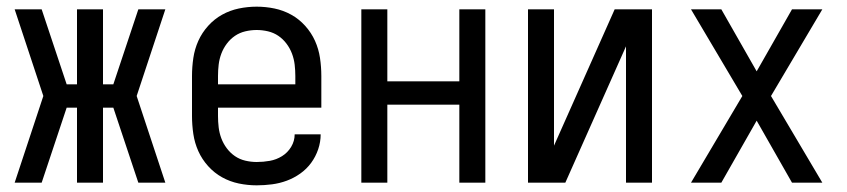

<svg xmlns="http://www.w3.org/2000/svg" viewBox="-20 -548 2540 576"><path d="M476 0H395L320 -225H289V0H211V-225H180L105 0H24L110 -260L24 -520H105L180 -295H211V-520H289V-295H320L395 -520H476L390 -260Z M750 8Q723 8 696.5 2.5Q670 -3 646.5 -16Q623 -29 604.5 -49.5Q586 -70 575 -94.5Q564 -119 560 -146Q556 -173 556 -200V-320Q556 -347 560 -374Q564 -401 575 -425.5Q586 -450 604.5 -470.5Q623 -491 646.5 -504Q670 -517 696.5 -522.5Q723 -528 750 -528Q777 -528 803.5 -522.5Q830 -517 853.5 -504Q877 -491 895.5 -470.5Q914 -450 925 -425.5Q936 -401 940 -374Q944 -347 944 -320V-225H634V-200Q634 -183 636 -166Q638 -149 644 -133Q650 -117 660.5 -103Q671 -89 685 -79.5Q699 -70 716 -66Q733 -62 750 -62Q770 -62 789.5 -65.5Q809 -69 826 -79.5Q843 -90 853.5 -107.5Q864 -125 864 -145H942Q942 -122 934.5 -100Q927 -78 913.5 -59.5Q900 -41 881 -27.5Q862 -14 840.5 -6Q819 2 796 5Q773 8 750 8ZM866 -295V-320Q866 -337 864 -354Q862 -371 856 -387Q850 -403 839.5 -417Q829 -431 815 -440.5Q801 -450 784 -454Q767 -458 750 -458Q733 -458 716 -454Q699 -450 685 -440.5Q671 -431 660.5 -417Q650 -403 644 -387Q638 -371 636 -354Q634 -337 634 -320V-295Z M1064 0V-520H1142V-304H1358V-520H1436V0H1358V-234H1142V0Z M1564 0V-520H1642V-111L1824 -520H1936V0H1858V-409L1676 0Z M2053 0 2207 -260 2053 -520H2144L2250 -334L2356 -520H2447L2293 -260L2447 0H2356L2250 -186L2144 0Z"/></svg>

Font: Iosevka MaddieWtf
Style: Regular
Weight: 400
Monospace: yes
Designer: Belleve Invis
Foundry: Belleve Invis
Version: Version 31.3.0; ttfautohint (v1.8.3)